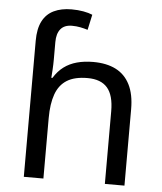

<svg xmlns="http://www.w3.org/2000/svg" viewBox="-54 -812 725 859"><g transform="rotate(5 308.5 -382.5)"><path d="M85 -611Q85 -665 102.5 -699Q120 -733 153.5 -749Q187 -765 233 -765Q262 -765 286.5 -760.5Q311 -756 327 -749L312 -680Q296 -685 278.5 -688.5Q261 -692 241 -692Q207 -692 190 -671.5Q173 -651 173 -613V-535Q173 -513 171.5 -488Q170 -463 169 -452H174Q193 -483 218.5 -502Q244 -521 277 -530Q310 -539 350 -539Q410 -539 451.5 -518Q493 -497 515 -453.5Q537 -410 537 -343V0H449V-326Q449 -398 420 -431.5Q391 -465 331 -465Q273 -465 238.5 -443.5Q204 -422 188.5 -379Q173 -336 173 -271V0H85Z"/></g></svg>

Font: hexlkorean05
Style: Book
Weight: 400
Designer: Jelle Bosma - Monotype Design Team
Foundry: Monotype Imaging Inc.
Version: Version 2.003